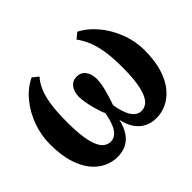

<svg xmlns="http://www.w3.org/2000/svg" viewBox="-161 -986 1239 1239"><g transform="rotate(-45 458.0 -367.0)"><path d="M278.5 11Q232 11 187.2 -9.8Q142.5 -30.5 106.5 -74.5Q70.5 -118.5 49 -188.2Q27.5 -258 27.5 -356Q27.5 -436.5 55.2 -514Q83 -591.5 132.8 -652.2Q182.5 -713 249 -745L289 -712.5Q264.5 -686 245.8 -645.2Q227 -604.5 216.8 -540.2Q206.5 -476 206.5 -378.5Q206.5 -290.5 215.5 -234.2Q224.5 -178 240 -146.5Q255.5 -115 275.5 -102.5Q295.5 -90 317 -90Q342.5 -90 362.8 -106.2Q383 -122.5 398 -157Q413 -191.5 422.5 -246.5Q416 -258 408.2 -281.2Q400.5 -304.5 393.2 -332.8Q386 -361 381 -389.2Q376 -417.5 376 -439.5Q376 -486.5 398.2 -515Q420.5 -543.5 457.5 -543.5Q496 -543.5 518 -515Q540 -486.5 540 -439.5Q540 -417.5 534.8 -389.2Q529.5 -361 521.5 -332.8Q513.5 -304.5 506 -281.2Q498.5 -258 494 -246.5Q503.5 -191.5 518.2 -157Q533 -122.5 553.2 -106.2Q573.5 -90 598.5 -90Q620 -90 640.2 -102.5Q660.5 -115 676 -146.5Q691.5 -178 700.8 -234.5Q710 -291 710 -379Q710 -476.5 697.8 -540.8Q685.5 -605 666.2 -645.5Q647 -686 626.5 -712.5L666 -745Q729 -713 779.2 -652.2Q829.5 -591.5 859.2 -514Q889 -436.5 889 -356Q889 -258 867 -188.2Q845 -118.5 808 -74.5Q771 -30.5 726 -9.8Q681 11 634.5 11Q589 11 553 -7Q517 -25 492.2 -60.8Q467.5 -96.5 456 -151Q443.5 -96.5 419.8 -60.8Q396 -25 360.8 -7Q325.5 11 278.5 11Z"/></g></svg>

Font: Merriweather 24pt Black
Style: Regular
Weight: 900
Designer: Eben Sorkin
Foundry: Eben Sorkin
Version: Version 2.100